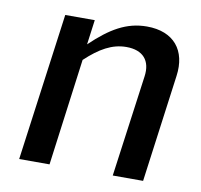

<svg xmlns="http://www.w3.org/2000/svg" viewBox="-66 -609 711 679"><g transform="rotate(10 290.0 -270.0)"><path d="M154 0 205 -384C255 -431 299 -456 350 -456C410 -456 439 -422 431 -365L381 0H490L542 -386C555 -479 506 -540 409 -540C336 -540 279 -506 211 -441L223 -530H117L45 0Z"/></g></svg>

Font: Cheyenne Sans Medium
Style: Italic
Weight: 500
Italic angle: -8.13011°
Designer: The Public Sans project authors (U.S. Web Design System), Libre Franklin designed by Pablo Impallari and Rodrigo Fuenzal
Foundry: The Cheyenne Sans Project Authors
Version: Version 2.007